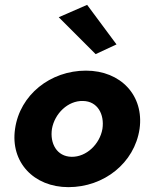

<svg xmlns="http://www.w3.org/2000/svg" viewBox="-20 -761 612 791"><path d="M222 -690 374 -538 460 -578 339 -741ZM42 -230C22 -93 119 10 262 10C408 10 534 -89 555 -230C574 -367 478 -470 334 -470C188 -470 62 -371 42 -230ZM194 -230C205 -293 260 -347 322 -345C382 -344 411 -290 402 -230C391 -167 336 -114 275 -115C214 -116 185 -170 194 -230Z"/></svg>

Font: Jost*
Style: Bold Italic
Weight: 700
Italic angle: -10°
Version: Version 3.7